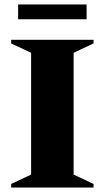

<svg xmlns="http://www.w3.org/2000/svg" viewBox="-20 -838 468 858"><path d="M30 0V-16L119 -58V-602L30 -644V-660H398V-644L309 -602V-58L398 -16V0ZM61 -752V-818H367V-752Z"/></svg>

Font: Spectral SC ExtraBold
Style: Regular
Weight: 800
Designer: Jean-Baptiste Levee
Foundry: Production Type
Version: Version 2.001